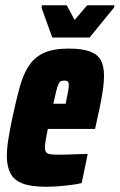

<svg xmlns="http://www.w3.org/2000/svg" viewBox="-20 -703 456 731"><path d="M155 8Q97 8 64.5 -5Q32 -18 19 -44.5Q6 -71 6 -109Q6 -138 12 -174.5Q18 -211 27 -254Q41 -320 54.5 -369.5Q68 -419 89.5 -452Q111 -485 147 -501.5Q183 -518 240 -518Q293 -518 322.5 -507Q352 -496 364 -473.5Q376 -451 376 -414Q376 -395 373 -371Q370 -347 364.5 -318Q359 -289 351 -254L342 -212H162Q157 -187 154 -170Q151 -153 151 -142Q151 -129 156 -123Q161 -117 173.5 -115.5Q186 -114 206 -114Q216 -114 235 -114.5Q254 -115 276 -116Q298 -117 314 -117L291 -6Q275 -2 252 1Q229 4 204 6Q179 8 155 8ZM183 -308H230L233 -323Q238 -346 240 -359Q242 -372 242 -380Q242 -387 240 -390.5Q238 -394 234 -395Q230 -396 224 -396Q217 -396 212 -394Q207 -392 203 -383.5Q199 -375 194.5 -357.5Q190 -340 183 -308ZM179 -560 138 -674 140 -683H234L264 -627L312 -683H416L414 -674L321 -560Z"/></svg>

Font: Saira Condensed Black
Style: Italic
Weight: 900
Width: 3
Italic angle: -12°
Designer: Hector Gatti with collaboration of the Omnibus-Type team
Foundry: Omnibus-Type
Version: Version 1.101